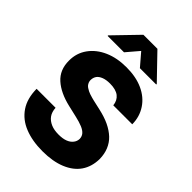

<svg xmlns="http://www.w3.org/2000/svg" viewBox="-273 -1077 1206 1206"><g transform="rotate(45 330.0 -474.0)"><path d="M616.7 -509.3H448.2Q444.3 -548.3 417 -570.3Q389.2 -591.8 337.4 -591.8Q303.7 -591.8 280.8 -583Q257.3 -573.7 246.6 -559.1Q235.8 -543.9 234.9 -523.4Q234.4 -507.3 241.7 -494.6Q248.5 -481.4 262.7 -473.1Q277.8 -462.9 296.4 -456.5Q323.2 -447.8 341.3 -443.8L403.8 -429.7Q459 -417.5 499.5 -398.4Q541 -378.4 568.8 -352.1Q596.2 -326.2 611.3 -289.6Q625.5 -254.9 626.5 -210.9Q625.5 -142.1 591.8 -92.8Q558.1 -43.9 492.7 -17.1Q428.2 9.3 337.4 9.3Q246.1 9.3 178.2 -18.1Q110.8 -44.9 72.8 -101.1Q35.2 -156.2 34.2 -242.2H202.6Q205.1 -206.1 221.2 -183.6Q237.8 -160.6 267.6 -147.9Q294.9 -136.2 335.4 -136.2Q371.6 -136.2 396 -145.5Q420.4 -154.8 434.1 -172.4Q447.8 -189.5 448.2 -211.4Q447.3 -232.4 435.5 -246.6Q422.9 -261.7 397.5 -272.5Q369.1 -284.2 331.5 -292.5L255.9 -310.1Q161.1 -332 106.9 -380.4Q52.2 -429.2 52.7 -511.2Q52.2 -577.6 89.4 -629.4Q126.5 -680.7 190.4 -709Q254.4 -737.3 337.9 -737.3Q423.3 -737.3 484.9 -709Q546.9 -680.7 581.5 -628.4Q616.2 -576.2 616.7 -509.3ZM546.4 -792.5H401.4L330.6 -875L260.3 -792.5H114.7V-797.4L268.6 -956.5H393.1L546.4 -797.4Z"/></g></svg>

Font: My Font
Style: Regular
Weight: 500
Designer: Rasmus Andersson
Foundry: rsms
Version: Version 0.001